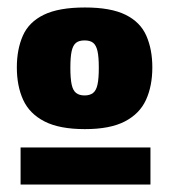

<svg xmlns="http://www.w3.org/2000/svg" viewBox="-20 -707 455 513"><path d="M35 -214V-313H382V-214ZM25 -527Q25 -575 41 -611.5Q57 -648 97 -667.5Q137 -687 207 -687Q276 -687 315.5 -667.5Q355 -648 371 -611.5Q387 -575 387 -527Q387 -477 370 -440Q353 -403 313.5 -382.5Q274 -362 207 -362Q139 -362 99 -382.5Q59 -403 42 -440Q25 -477 25 -527ZM168 -526Q168 -497 171.5 -481Q175 -465 183.5 -458.5Q192 -452 206 -452Q220 -452 228.5 -458.5Q237 -465 240.5 -481Q244 -497 244 -526Q244 -555 240.5 -570.5Q237 -586 229 -592.5Q221 -599 206 -599Q191 -599 183 -592.5Q175 -586 171.5 -570.5Q168 -555 168 -526Z"/></svg>

Font: Georama ExtraBold
Style: Regular
Weight: 800
Designer: Jean-Baptiste Levee
Foundry: Production Type
Version: Version 1.001